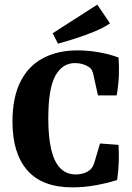

<svg xmlns="http://www.w3.org/2000/svg" viewBox="-20 -801 571 831"><path d="M294 10Q163 10 98.5 -63.5Q34 -137 34 -274Q34 -380 69 -448.5Q104 -517 167.5 -550Q231 -583 316 -583Q360 -583 406.5 -575Q453 -567 493 -552Q496 -516 494.5 -475Q493 -434 485 -388H404L383 -483Q381 -490 377 -498Q373 -506 363 -512Q353 -519 337.5 -523.5Q322 -528 305 -528Q250 -528 219.5 -473Q189 -418 189 -288Q189 -209 201.5 -155Q214 -101 240.5 -73.5Q267 -46 308 -46Q326 -46 343 -51.5Q360 -57 372 -68Q377 -73 380.5 -79Q384 -85 388 -96L413 -180L493 -174Q495 -140 494 -101.5Q493 -63 487 -22Q448 -9 395.5 0.5Q343 10 294 10ZM231 -612 208 -657 401 -781 456 -700Q429 -681 390 -665Q351 -649 309.5 -635.5Q268 -622 231 -612Z"/></svg>

Font: Yrsa
Style: Bold
Weight: 700
Version: Version 2.004